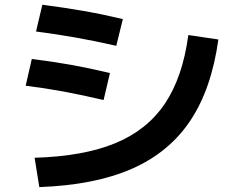

<svg xmlns="http://www.w3.org/2000/svg" viewBox="-20 -761 978 799"><path d="M763.7 -615.2 888.7 -596.7Q860.4 -391.6 772 -259Q683.6 -126.5 528.8 -58.6Q374 9.3 143.6 17.6L124 -104.5Q327.6 -110.4 460.2 -165.3Q592.8 -220.2 666.5 -330.1Q740.2 -439.9 763.7 -615.2ZM86.9 -404.3 112.3 -515.6Q198.7 -504.9 275.4 -491.2Q352.1 -477.5 437.5 -457L411.1 -344.7Q321.8 -365.7 245.4 -379.9Q168.9 -394 86.9 -404.3ZM129.9 -629.9 156.2 -741.2Q247.1 -729.5 325.9 -715.8Q404.8 -702.1 491.2 -681.6L463.9 -570.3Q374 -590.8 295.2 -604.7Q216.3 -618.7 129.9 -629.9Z"/></svg>

Font: Pretendard
Style: Bold
Weight: 700
Designer: Base glyphs from Inter by Rasmus Andersson; Hangeul glyphs from Noto Sans CJK(Source Han Sans) by Jang Soo-young and Kan
Foundry: Kil Hyung-jin
Version: Version 1.309